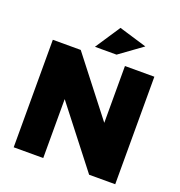

<svg xmlns="http://www.w3.org/2000/svg" viewBox="-158 -1042 1100 1175"><g transform="rotate(20 392.5 -455.0)"><path d="M318.4 -748Q353.5 -748 459 -748Q496.1 -774.4 607.4 -855.5Q561.5 -869.1 425.8 -910.2Q399.4 -869.1 318.4 -748ZM61.5 0Q110.4 0 253.9 0Q253.9 -95.7 253.9 -383.8Q329.1 -288.1 552.7 0Q595.7 0 722.7 0Q722.7 -174.8 722.7 -700.2Q674.8 -700.2 531.2 -700.2Q531.2 -607.4 531.2 -330.1Q459 -422.9 243.2 -700.2Q197.3 -700.2 61.5 -700.2Q61.5 -656.2 61.5 -525.4Q61.5 -393.6 61.5 0Z"/></g></svg>

Font: Big-Shock
Style: Black
Weight: 400